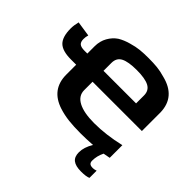

<svg xmlns="http://www.w3.org/2000/svg" viewBox="-212 -870 1267 1267"><g transform="rotate(45 421.5 -236.5)"><path d="M636 6Q571 10 524 10Q459 10 411.5 4.5Q364 -1 320 -15Q183 -59 183 -198V-290H134Q54 -290 21 -323Q-12 -356 -12 -434Q-12 -463 -3 -499L103 -483Q97 -464 97 -444Q97 -417 110.5 -405.5Q124 -394 156 -394H183V-462Q183 -510 204.5 -548Q226 -586 259 -608Q292 -628 336 -640Q377 -652 411 -655.5Q445 -659 490 -659Q536 -659 570.5 -655.5Q605 -652 646 -640Q795 -603 799 -462V-287H339V-209Q339 -156 391 -128.5Q443 -101 540 -101Q649 -101 774 -130V-12L726 -3Q705 39 705 83Q705 99 713.5 107Q722 115 743 115Q755 115 773 109V176Q753 186 703 186Q653 186 628.5 167Q604 148 604 106Q604 59 636 6ZM643 -389V-463Q643 -509 606 -528.5Q569 -548 491 -548Q413 -548 376 -529Q339 -510 339 -463V-389Z"/></g></svg>

Font: Play
Style: Bold
Weight: 700
Designer: Jonas Hecksher (Cyrillic expansion: Cyreal)
Foundry: Jonas Hecksher, Playtype, e-types AS
Version: Version 2.101; ttfautohint (v1.5.65-e2d9)